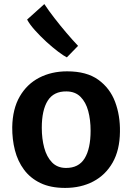

<svg xmlns="http://www.w3.org/2000/svg" viewBox="-20 -914 649 942"><path d="M299.5 8Q228 8 178.2 -16Q128.5 -40 97.8 -81.5Q67 -123 53.2 -176.8Q39.5 -230.5 40 -290Q41.5 -379.5 76.8 -440.5Q112 -501.5 172.5 -532.8Q233 -564 309.5 -564Q405 -564 462.2 -522.8Q519.5 -481.5 544.8 -414Q570 -346.5 568.5 -267Q567.5 -177.5 532.5 -116.2Q497.5 -55 437.2 -23.5Q377 8 299.5 8ZM303 -90Q366 -89.5 395.2 -137Q424.5 -184.5 424.5 -273Q424.5 -326 412.8 -369.5Q401 -413 375 -439Q349 -465 306.5 -465.5Q243.5 -466.5 214.2 -420Q185 -373.5 185 -287Q185 -233.5 197 -189Q209 -144.5 235 -117.5Q261 -90.5 303 -90ZM363 -689 308 -632.5Q292.5 -640 265 -660.8Q237.5 -681.5 207.2 -709.2Q177 -737 151.2 -765.8Q125.5 -794.5 113 -818L197.5 -894Q219 -861.5 247.5 -824.8Q276 -788 306.2 -752.5Q336.5 -717 363 -689Z"/></svg>

Font: Merriweather Sans SemiBold
Style: Regular
Weight: 600
Designer: Eben Sorkin
Foundry: Eben Sorkin
Version: Version 2.001